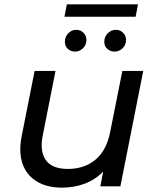

<svg xmlns="http://www.w3.org/2000/svg" viewBox="-20 -856 717 882"><path d="M264 6Q196 6 149 -22.5Q102 -51 83.5 -104Q65 -157 80 -233L139 -530H235L176 -232Q162 -161 190.5 -120.5Q219 -80 292 -80Q367 -80 418 -122Q469 -164 486 -249L542 -530H638L533 0H441L454 -68Q417 -30 368.5 -12Q320 6 264 6ZM506 -619Q487 -619 473 -631.5Q459 -644 459 -664Q459 -687 475 -703Q491 -719 512 -719Q532 -719 545.5 -705.5Q559 -692 559 -673Q559 -649 543 -634Q527 -619 506 -619ZM325 -619Q305 -619 291.5 -631.5Q278 -644 278 -664Q278 -687 293.5 -703Q309 -719 330 -719Q350 -719 363.5 -705.5Q377 -692 377 -673Q377 -649 361 -634Q345 -619 325 -619ZM276 -779 287 -836H614L603 -779Z"/></svg>

Font: Montserrat Medium
Style: Italic
Weight: 500
Italic angle: -11.3°
Designer: Julieta Ulanovsky
Foundry: Julieta Ulanovsky
Version: Version 9.000; ttfautohint (v1.8.4.7-5d5b)